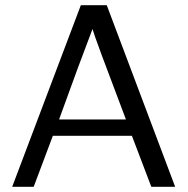

<svg xmlns="http://www.w3.org/2000/svg" viewBox="-20 -721 727 741"><path d="M27 0 292 -701H392L656 0H564L489 -197H184L110 0ZM208 -260H466Q344 -581 337 -609Q287 -479 208 -260Z"/></svg>

Font: Coval
Style: Light
Weight: 300
Foundry: Context Ltd
Version: Version 001.000